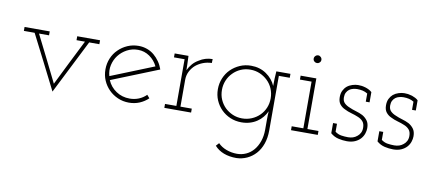

<svg xmlns="http://www.w3.org/2000/svg" viewBox="-70 -790 2928 1300"><g transform="rotate(10 1394.0 -140.5)"><path d="M484 -348Q437 -254 390.5 -162.5Q344 -71 297 23Q250 -71 203.5 -162.5Q157 -254 109 -348H35V-375H208V-348H139Q179 -269 218.5 -189.5Q258 -110 297 -31Q333 -105 373.5 -185.5Q414 -266 455 -348H397V-375H554V-348Z M951 -46Q925 -21 891.5 -7Q858 7 819 7Q778 7 742.5 -8.5Q707 -24 681 -50Q654 -77 639 -112Q624 -147 624 -188Q624 -228 639 -264Q654 -300 681 -326Q707 -352 742.5 -367.5Q778 -383 819 -383Q849 -383 877 -373Q905 -363 927 -344Q947 -327 963.5 -303.5Q980 -280 990 -251Q908 -218 828 -186Q748 -154 666 -121Q685 -76 726 -48.5Q767 -21 819 -21Q853 -21 882 -33Q911 -45 933 -67ZM819 -356Q778 -356 743.5 -337.5Q709 -319 686 -289Q664 -260 655.5 -223Q647 -186 658 -147Q732 -177 806 -206.5Q880 -236 954 -266Q935 -306 899 -331Q863 -356 819 -356Z M1246 0H1062V-27H1140V-348H1067V-375H1162L1164 -322Q1164 -307 1164.5 -300Q1165 -293 1165 -277Q1177 -302 1194 -321.5Q1211 -341 1234 -354Q1255 -368 1278.5 -375Q1302 -382 1327 -382L1326 -355Q1294 -354 1266.5 -343.5Q1239 -333 1217 -315Q1195 -296 1181.5 -269.5Q1168 -243 1168 -212V-27H1246Z M1450 192 1469 171Q1492 195 1527 208Q1562 221 1600 221Q1633 221 1662.5 207.5Q1692 194 1713.5 168.5Q1735 143 1747.5 107Q1760 71 1760 27V-45Q1760 -59 1760.5 -72.5Q1761 -86 1762 -100Q1752 -78 1736 -58.5Q1720 -39 1699 -25Q1677 -10 1650 -2Q1623 6 1592 6Q1551 6 1515.5 -9Q1480 -24 1453.5 -50.5Q1427 -77 1412 -112Q1397 -147 1397 -188Q1397 -228 1412 -264Q1427 -300 1453.5 -326Q1480 -352 1515.5 -367.5Q1551 -383 1592 -383Q1652 -383 1697 -352Q1742 -321 1762 -274Q1762 -299 1763 -324Q1764 -349 1766 -375H1863V-348H1788V27Q1788 79 1773.5 120Q1759 161 1733 189.5Q1707 218 1673 233.5Q1639 249 1601 250Q1552 250 1514 235.5Q1476 221 1450 192ZM1592 -356Q1556 -356 1525.5 -342.5Q1495 -329 1473 -306Q1450 -283 1437.5 -252.5Q1425 -222 1425 -188Q1425 -152 1438 -122Q1451 -92 1474 -69Q1497 -47 1527 -34Q1557 -21 1592 -21Q1627 -21 1658 -34Q1689 -47 1712 -70Q1735 -93 1747.5 -123Q1760 -153 1760 -188Q1760 -223 1747 -254Q1734 -285 1710 -308Q1687 -330 1657 -343Q1627 -356 1592 -356Z M2117 0H1933V-27H2013V-348H1933V-375H2041V-27H2117ZM2053 -504Q2053 -493 2045 -485.5Q2037 -478 2027 -478Q2016 -478 2008 -485.5Q2000 -493 2000 -504Q2000 -515 2008 -523Q2016 -531 2027 -531Q2037 -531 2045 -523Q2053 -515 2053 -504Z M2412 -30Q2397 -13 2373.5 -2.5Q2350 8 2318 8Q2289 8 2259 1Q2229 -6 2205 -27V-97H2232V-42Q2252 -27 2275 -23.5Q2298 -20 2321 -20Q2339 -20 2354.5 -25Q2370 -30 2383 -41Q2395 -50 2403 -65Q2411 -80 2411 -100Q2411 -129 2397 -144.5Q2383 -160 2362 -168Q2341 -177 2315.5 -184Q2290 -191 2269 -202Q2248 -211 2233.5 -229Q2219 -247 2219 -278Q2219 -304 2228 -322.5Q2237 -341 2252 -354Q2268 -367 2289 -373.5Q2310 -380 2328 -380Q2342 -380 2353 -378.5Q2364 -377 2381 -372Q2393 -368 2404.5 -362Q2416 -356 2424 -348V-278H2398V-334Q2382 -344 2364.5 -348Q2347 -352 2327 -352Q2314 -352 2299 -348.5Q2284 -345 2273 -337Q2261 -328 2254 -314.5Q2247 -301 2247 -282Q2247 -256 2261.5 -242Q2276 -228 2297 -220Q2319 -210 2343.5 -203Q2368 -196 2390 -185Q2411 -173 2425 -154Q2439 -135 2439 -103Q2439 -85 2432.5 -65.5Q2426 -46 2412 -30Z M2730 -30Q2715 -13 2691.5 -2.5Q2668 8 2636 8Q2607 8 2577 1Q2547 -6 2523 -27V-97H2550V-42Q2570 -27 2593 -23.5Q2616 -20 2639 -20Q2657 -20 2672.5 -25Q2688 -30 2701 -41Q2713 -50 2721 -65Q2729 -80 2729 -100Q2729 -129 2715 -144.5Q2701 -160 2680 -168Q2659 -177 2633.5 -184Q2608 -191 2587 -202Q2566 -211 2551.5 -229Q2537 -247 2537 -278Q2537 -304 2546 -322.5Q2555 -341 2570 -354Q2586 -367 2607 -373.5Q2628 -380 2646 -380Q2660 -380 2671 -378.5Q2682 -377 2699 -372Q2711 -368 2722.5 -362Q2734 -356 2742 -348V-278H2716V-334Q2700 -344 2682.5 -348Q2665 -352 2645 -352Q2632 -352 2617 -348.5Q2602 -345 2591 -337Q2579 -328 2572 -314.5Q2565 -301 2565 -282Q2565 -256 2579.5 -242Q2594 -228 2615 -220Q2637 -210 2661.5 -203Q2686 -196 2708 -185Q2729 -173 2743 -154Q2757 -135 2757 -103Q2757 -85 2750.5 -65.5Q2744 -46 2730 -30Z"/></g></svg>

Font: Josefin Slab Light
Style: Regular
Weight: 300
Designer: Santiago Orozco
Foundry: Typemade
Version: Version 2.000